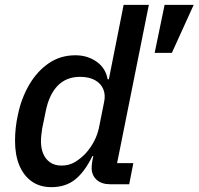

<svg xmlns="http://www.w3.org/2000/svg" viewBox="-20 -760 819 792"><path d="M513 0H434Q399 0 378.5 -18.5Q358 -37 358 -68Q358 -75 359 -83Q360 -91 361 -97L365 -116H361Q330 -52 290.5 -20Q251 12 192 12Q144 12 110.5 -12Q77 -36 59.5 -78.5Q42 -121 42 -179Q42 -206 45 -233.5Q48 -261 54 -287Q68 -355 100.5 -410.5Q133 -466 181 -499Q229 -532 291 -532Q341 -532 378.5 -505.5Q416 -479 424 -433H429L490 -740H594L463 -87H530ZM234 -77Q265 -77 289 -91.5Q313 -106 333 -127Q354 -150 369 -179Q384 -208 390 -242L409 -337Q416 -367 406.5 -391Q397 -415 372.5 -429Q348 -443 310 -443Q254 -443 218.5 -407Q183 -371 169 -303L154 -230Q152 -218 150.5 -203.5Q149 -189 149 -176Q149 -148 158.5 -125.5Q168 -103 187 -90Q206 -77 234 -77ZM779 -740 689 -542H618L659 -740Z"/></svg>

Font: IBM Plex Sans Medium
Style: Italic
Weight: 500
Italic angle: -11.31°
Designer: Mike Abbink, Paul van der Laan, Pieter van Rosmalen
Foundry: Bold Monday
Version: Version 3.201